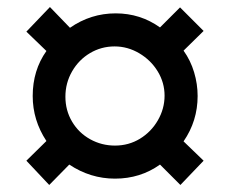

<svg xmlns="http://www.w3.org/2000/svg" viewBox="-20 -584 651 546"><path d="M55 -127 112 -183Q73 -242 73 -311Q73 -384 112 -439L55 -494L122 -564L179 -505Q238 -546 309 -546Q379 -546 435 -506L492 -563L559 -496L502 -440Q522 -412 532 -378.5Q542 -345 542 -311Q542 -240 502 -182L559 -127L493 -58L435 -116Q379 -76 307 -76Q237 -76 177 -116L120 -58ZM448 -312Q448 -349 428.5 -381Q409 -413 376 -432.5Q343 -452 306 -452Q268 -452 236 -433Q204 -414 185 -381Q166 -348 166 -309Q166 -270 185 -238Q204 -206 236.5 -188Q269 -170 307 -170Q346 -170 378 -189.5Q410 -209 429 -242Q448 -275 448 -312Z"/></svg>

Font: Hanken Grotesk
Style: Bold
Weight: 700
Designer: Alfredo Marco Pradil
Foundry: Hanken Design Co.
Version: Version 3.014